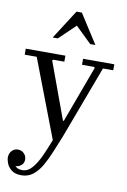

<svg xmlns="http://www.w3.org/2000/svg" viewBox="-110 -781 729 1102"><g transform="rotate(10 254.0 -230.0)"><path d="M238 30 64 -425H-6V-460H225V-425H160L155 -420L276 -90H281L403 -420L398 -425H328V-460H510V-425H450L291 0ZM95 260Q58 260 37.5 244Q17 228 9 207.5Q1 187 1 173Q1 149 15.5 133.5Q30 118 51 118Q72 118 86.5 132.5Q101 147 101 168Q101 189 86 201.5Q71 214 51 214Q40 214 30 208.5Q20 203 14 194Q8 185 8 173H38Q38 183 42.5 196.5Q47 210 59.5 220Q72 230 95 230Q127 230 152 201Q177 172 198 126Q219 80 238 30L291 0Q271 49 252 95.5Q233 142 211.5 179Q190 216 161.5 238Q133 260 95 260ZM135 -550 244 -720H275L384 -550H354L228 -672H292L165 -550Z"/></g></svg>

Font: Brygada 1918
Style: Regular
Weight: 400
Designer: Mateusz Machalski | Borys Kosmynka | Przemek Hoffer
Foundry: NIEPODLEGLA 2018
Version: Version 3.006